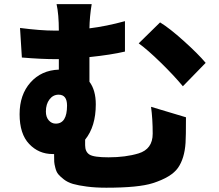

<svg xmlns="http://www.w3.org/2000/svg" viewBox="-20 -835 1040 913"><path d="M958 -536.1 849.6 -424.8Q806.6 -476.6 744.6 -537.1Q682.6 -597.7 639.6 -628.9L741.2 -728.5Q786.1 -701.2 854 -640.1Q921.9 -579.1 958 -536.1ZM198.2 -304.7Q198.2 -278.3 211.9 -262.7Q225.6 -247.1 245.1 -247.1Q298.8 -247.1 298.8 -333Q298.8 -384.8 258.8 -384.8Q232.4 -384.8 215.3 -362.3Q198.2 -339.8 198.2 -304.7ZM698.2 -327.1 864.3 -277.3Q864.3 -183.6 862.3 -155.3Q857.4 -81.1 826.2 -36.6Q794.9 7.8 706.1 36.1Q638.7 57.6 485.4 57.6Q433.6 57.6 393.1 52.2Q352.5 46.9 327.1 39.6Q301.8 32.2 283.7 18.1Q265.6 3.9 256.8 -6.8Q248 -17.6 243.2 -36.6Q238.3 -55.7 237.8 -65.9Q237.3 -76.2 237.3 -95.7V-102.5H230.5Q164.1 -102.5 118.7 -150.4Q73.2 -198.2 73.2 -292Q73.2 -384.8 125 -442.9Q176.8 -501 259.8 -503.9V-553.7H248Q176.8 -553.7 84 -561.5L75.2 -702.1Q172.9 -689.5 237.3 -689.5H259.8Q259.8 -766.6 249 -815.4H416Q406.2 -756.8 405.3 -700.2Q485.4 -710 574.2 -734.4V-589.8Q507.8 -574.2 405.3 -563.5V-446.3Q435.5 -406.2 435.5 -338.9Q435.5 -233.4 384.8 -170.9V-144.5Q384.8 -113.3 405.3 -100.1Q425.8 -86.9 496.1 -86.9Q577.1 -86.9 638.7 -105.5Q706.1 -126 706.1 -199.2Q706.1 -270.5 698.2 -327.1Z"/></svg>

Font: Gen Shin Gothic Monospace Heavy
Style: Bold
Weight: 800
Designer: [Source Han Sans]
Ryoko NISHIZUKA  (kana & ideographs); Paul D. Hunt (Latin, Greek & Cyrillic); Wenlong ZHANG  (bopomofo
Version: Version 1.002.20150607